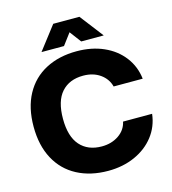

<svg xmlns="http://www.w3.org/2000/svg" viewBox="-134 -1044 1038 1162"><g transform="rotate(-15 385.0 -463.0)"><path d="M32 -365Q32 -483 77.5 -567Q123 -651 206.5 -695Q290 -739 401 -739Q495 -739 569.5 -706Q644 -673 690 -613Q736 -553 745 -475H563Q550 -525 506.5 -555.5Q463 -586 401 -586Q314 -586 265 -531Q216 -476 216 -365Q216 -254 265 -198.5Q314 -143 401 -143Q462 -143 507 -173.5Q552 -204 563 -255H745Q736 -177 689.5 -117Q643 -57 568 -23.5Q493 10 401 10Q290 10 206.5 -34Q123 -78 77.5 -162.5Q32 -247 32 -365ZM308 -936H472L585 -789H444L390 -861L336 -789H195Z"/></g></svg>

Font: Mona Sans ExtraBold
Style: Regular
Weight: 800
Designer: Deni Anggara
Foundry: GitHub
Version: Version 2.000